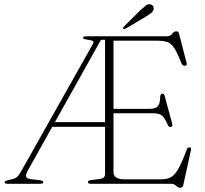

<svg xmlns="http://www.w3.org/2000/svg" viewBox="-20 -872 972 911"><path d="M478.5 -46V-270.5H228L113 -64.5Q101.5 -43.5 103.8 -34.2Q106 -25 123.5 -22.5L169 -17Q185.5 -14.5 185.5 -8Q185.5 0 171 0H16Q2 0 2 -8Q2 -13 18 -17L40.5 -22.5Q54.5 -26 63 -34.5Q71.5 -43 83 -64L420 -662Q426.5 -673.5 421 -677.2Q415.5 -681 399.5 -683Q374 -686 374 -692Q374 -700 389 -700H772Q788.5 -700 797 -711.8Q805.5 -723.5 817 -723.5Q827 -723.5 829.5 -712L865.5 -573Q868.5 -561.5 858 -560Q846 -559 841.5 -570.5Q822 -620 807.5 -643Q793 -666 774.2 -672.5Q755.5 -679 724 -679H518.5V-355.5H686Q716.5 -355.5 728 -367Q739.5 -378.5 740 -412Q740 -424.5 748.5 -427Q758 -430 761.5 -416.5L797.5 -283Q800.5 -271.5 791 -269.5Q781.5 -268 776.5 -278.5Q761.5 -313.5 748 -324Q734.5 -334.5 709.5 -334.5H518.5V-54.5Q518.5 -21 573 -21H742.5Q771.5 -21 790.2 -30.8Q809 -40.5 826.2 -71Q843.5 -101.5 867 -164Q870.5 -173 878 -173Q889 -173 886 -159L849.5 6.5Q846.5 19 835 19Q825 19 815.5 9.5Q806 0 791.5 0H410Q397.5 0 397.5 -8Q397.5 -15.5 412 -17.5L454 -23Q478.5 -26 478.5 -46ZM459 -683 240.5 -292.5H478.5V-683ZM646.5 -824Q662.5 -838.5 673 -846.5Q683.5 -854.5 695 -851Q704 -848 707.5 -840.8Q711 -833.5 708.5 -826Q705.5 -816.5 696.2 -809.5Q687 -802.5 674.5 -794.5L575 -735.5Q569.5 -731.5 565 -736Q561 -739 568 -746Z"/></svg>

Font: Fraunces 9pt Thin
Style: Regular
Weight: 100
Version: Version 1.000;[b76b70a41]